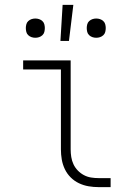

<svg xmlns="http://www.w3.org/2000/svg" viewBox="-20 -768 540 788"><path d="M385 0Q364 0 343.5 -3.5Q323 -7 304 -16Q285 -25 270 -40Q255 -55 246 -74Q237 -93 233.5 -113.5Q230 -134 230 -155V-483H75V-520H270V-155Q270 -139 272.5 -123.5Q275 -108 281.5 -94Q288 -80 299 -68.5Q310 -57 324 -49.5Q338 -42 353.5 -39.5Q369 -37 385 -37H434V0ZM228 -600 237 -748H281L263 -600ZM375 -613Q367 -613 359.5 -615.5Q352 -618 346 -623.5Q340 -629 338 -637Q336 -645 336 -653Q336 -660 338 -668Q340 -676 346 -681.5Q352 -687 359.5 -689.5Q367 -692 375 -692Q383 -692 390.5 -689.5Q398 -687 404 -681.5Q410 -676 412 -668Q414 -660 414 -653Q414 -645 412 -637Q410 -629 404 -623.5Q398 -618 390.5 -615.5Q383 -613 375 -613ZM125 -613Q117 -613 109.5 -615.5Q102 -618 96 -623.5Q90 -629 88 -637Q86 -645 86 -653Q86 -660 88 -668Q90 -676 96 -681.5Q102 -687 109.5 -689.5Q117 -692 125 -692Q133 -692 140.5 -689.5Q148 -687 154 -681.5Q160 -676 162 -668Q164 -660 164 -653Q164 -645 162 -637Q160 -629 154 -623.5Q148 -618 140.5 -615.5Q133 -613 125 -613Z"/></svg>

Font: Iosevka SS18 Extralight
Style: Regular
Weight: 200
Monospace: yes
Designer: Belleve Invis
Foundry: Belleve Invis
Version: Version 25.1.1; ttfautohint (v1.8.4)